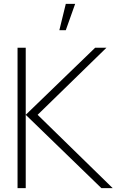

<svg xmlns="http://www.w3.org/2000/svg" viewBox="-20 -965 598 985"><path d="M317.5 -945 284.5 -810H317.5L365.5 -945ZM70 0H112V-376L500 0H558L173 -376L526 -720H468L112 -376V-720H70Z"/></svg>

Font: Hauora ExtraLight
Style: Regular
Weight: 200
Designer: Mikhail Sharanda
Foundry: WCYS & Co.
Version: Version 1.010